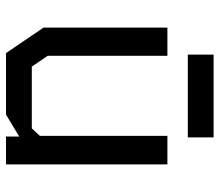

<svg xmlns="http://www.w3.org/2000/svg" viewBox="-66 -666 732 640"><g transform="rotate(90 300.0 -346.0)"><path d="M433 -538V-113L408 -86H202L166 -139V-538H72V-125L157 0H362L435 -44V0H528V-538ZM438 -606H162V-692H438Z"/></g></svg>

Font: Kode Mono Medium
Style: Regular
Weight: 500
Monospace: yes
Designer: Isa Ozler
Foundry: Kadena LLC
Version: Version 1.206;gftools[0.9.28]